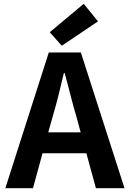

<svg xmlns="http://www.w3.org/2000/svg" viewBox="-20 -987 681 1007"><path d="M241 -818 304 -747 494 -875 419 -967ZM203 -183H433L483 0H633L404 -712H236L8 0H153ZM382 -371 403 -293H233L255 -371C277 -445 297 -526 315 -604H319C341 -527 359 -445 382 -371Z"/></svg>

Font: Spoqa Han Sans Neo Bold
Style: Bold
Weight: 700
Designer: [Spoqa Han Sans Neo] Dong-huui Kim  Younghwa Kang  Yujin Lee  [Noto Sans] Ryoko NISHIZUKA  (kana & ideographs); Paul D. 
Foundry: Spoqa (http://www.spoqa-han-sans.com)
Version: Version 1.100;hotconv 1.0.109;makeotfexe 2.5.65596